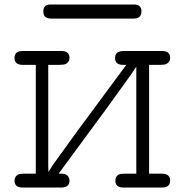

<svg xmlns="http://www.w3.org/2000/svg" viewBox="-20 -839 827 859"><path d="M44.9 -30.8Q44.9 -48.8 61 -58.1Q67.9 -62 88.9 -62H140.1V-548.8H82Q44.9 -548.8 44.9 -579.8Q44.9 -610.8 81.1 -610.8H254.9Q291 -610.8 291 -580.1Q291 -562 274.9 -553.2Q268.1 -549.3 247.1 -548.8H195.8V-96.2L196.8 -69.8L217.8 -103L329.1 -256.8L544.9 -548.8H530.8Q494.6 -548.8 494.9 -579.8Q495.1 -610.8 533.2 -610.8H705.1Q741.2 -610.8 741.2 -580.1Q741.2 -562 725.1 -553.2Q718.3 -549.3 696.8 -548.8H647V-62H704.1Q741.2 -62 741.2 -31Q741.2 0 705.1 0H532.2Q496.1 0 496.1 -30.8Q496.1 -49.8 511.2 -58.1Q518.1 -62 540 -62H589.8V-541L567.9 -507.8L457 -354L242.2 -62H254.9Q274.9 -62 283 -52Q291 -42 291 -30.8Q291 0 252.9 0H81.1Q44.9 0 44.9 -30.8ZM173.8 -787.1Q173.8 -819.3 206.1 -818.8H579.1Q613.3 -818.8 612.8 -788.1Q612.8 -755.9 578.1 -755.9H208Q173.8 -756.3 173.8 -787.1Z"/></svg>

Font: CMU Typewriter Text Variable Width
Style: Medium
Weight: 500
Version: Version 0.7.0